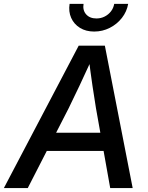

<svg xmlns="http://www.w3.org/2000/svg" viewBox="-48 -961 757 981"><path d="M-28.3 0 354 -727.5H487.8L629.9 0H515.1L442.4 -407.7Q434.1 -457 424.6 -522Q415 -586.9 403.3 -679.7H430.7Q389.2 -588.9 358.6 -523.9Q328.1 -459 302.7 -407.7L93.8 0ZM147 -189.9 162.1 -282.7H532.7L517.6 -189.9ZM433.1 -799.8Q391.1 -799.8 360.6 -818.6Q330.1 -837.4 315.7 -869.6Q301.3 -901.9 307.6 -941.4H378.9Q373.5 -908.7 392.1 -887.7Q410.6 -866.7 444.8 -866.7Q467.8 -866.7 486.8 -876.5Q505.9 -886.2 518.8 -902.8Q531.7 -919.4 535.6 -941.4H606.9Q600.1 -901.9 575 -869.6Q549.8 -837.4 512.7 -818.6Q475.6 -799.8 433.1 -799.8Z"/></svg>

Font: Inter 24pt Medium
Style: Italic
Weight: 500
Italic angle: -9.3988°
Designer: Rasmus Andersson
Foundry: rsms
Version: Version 4.001;git-66647c0bb